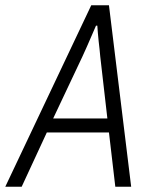

<svg xmlns="http://www.w3.org/2000/svg" viewBox="-57 -706 570 726"><path d="M-37 0 288 -686H355L439 0H379L355 -205H120L25 0ZM144 -258H349L322 -493Q321 -505 319.5 -519.5Q318 -534 316 -550.5Q314 -567 313 -582Q312 -597 311 -609H306Q299 -593 290 -572Q281 -551 271.5 -529.5Q262 -508 255 -493Z"/></svg>

Font: Archivo Condensed ExtraLight
Style: Italic
Weight: 250
Width: 3
Italic angle: -10°
Designer: Hector Gatti
Foundry: Omnibus-Type
Version: Version 2.001